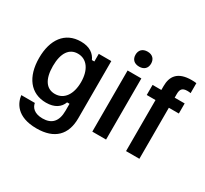

<svg xmlns="http://www.w3.org/2000/svg" viewBox="-169 -934 1450 1360"><g transform="rotate(30 556.0 -254.5)"><path d="M266.7 178.3C413.3 178.3 487.5 102.5 487.5 -32.5V-500H385V-437.5H365C345.8 -480 306.7 -512.5 233.3 -512.5C103.3 -512.5 33.3 -413.3 33.3 -264.2C33.3 -110 106.7 -13.3 233.3 -13.3C304.2 -13.3 345.8 -44.2 362.5 -90H382.5V-32.5C382.5 54.2 342.5 95.8 268.3 95.8C200.8 95.8 172.5 62.5 166.7 27.5H55.8C63.3 85.8 102.5 178.3 266.7 178.3ZM256.7 -98.3C187.5 -98.3 146.7 -154.2 146.7 -263.3C146.7 -370 187.5 -427.5 257.5 -427.5C331.7 -427.5 376.7 -362.5 376.7 -263.3C376.7 -165 332.5 -98.3 256.7 -98.3Z M677.5 -564.2C718.3 -564.2 740.8 -588.3 740.8 -625C740.8 -661.7 718.3 -686.7 677.5 -686.7C635.8 -686.7 613.3 -661.7 613.3 -625C613.3 -588.3 635.8 -564.2 677.5 -564.2ZM733.3 0V-500H620.8V0Z M1005.8 0V-417.5H1087.5V-500H1005.8V-528.3C1005.8 -566.7 1016.7 -586.7 1060.8 -586.7C1070 -586.7 1080.8 -585.8 1087.5 -584.2V-665.8C1075 -667.5 1062.5 -668.3 1048.3 -668.3C934.2 -668.3 896.7 -611.7 896.7 -531.7V-500H825V-417.5H896.7V0Z"/></g></svg>

Font: Familjen Grotesk Medium
Style: Regular
Weight: 500
Designer: Anders Wikstroem, Jonas Baeckman, Matilda Gysing, Kristian Moeller
Foundry: Familjen STHLM AB
Version: Version 2.000